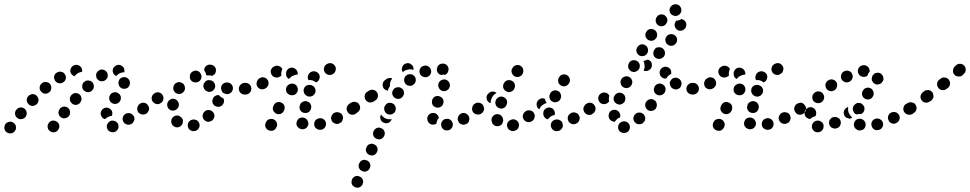

<svg xmlns="http://www.w3.org/2000/svg" viewBox="-48 -590 4576 906"><path d="M15 -11Q6 -18 -5 -15Q-16 -13 -23 -4V-3Q-29 6 -27 18Q-25 29 -15 35Q-6 41 6 39Q17 37 23 27Q30 17 27 6Q25 -5 15 -11ZM221 -15Q212 -22 200 -21Q189 -19 182 -10V-9Q175 0 177 11Q178 22 188 29Q197 36 208 34Q219 33 226 23Q233 14 232 3Q230 -9 221 -15ZM511 4Q511 -2 508 -7Q505 -11 501 -15Q497 -18 491 -20Q486 -21 481 -21H480Q469 -19 462 -10Q455 -1 456 10Q457 15 459 20Q462 25 466 28Q471 32 476 33Q481 35 487 34Q498 33 505 24Q513 15 511 4ZM586 -24Q587 -29 586 -34Q585 -40 582 -44Q578 -49 574 -52Q569 -55 564 -56Q559 -57 553 -56Q548 -55 543 -52Q538 -49 535 -44Q532 -40 531 -34Q530 -29 531 -24Q532 -18 535 -14Q542 -4 553 -2Q564 0 573 -6H574Q578 -9 581 -14Q584 -18 586 -24ZM68 -77Q59 -84 48 -83Q37 -82 30 -73L29 -72Q22 -64 23 -52Q24 -41 33 -34Q42 -26 53 -28Q64 -29 72 -37V-38Q79 -47 78 -58Q77 -69 68 -77ZM431 -41Q428 -46 427 -51Q427 -57 428 -62Q432 -73 442 -79Q452 -84 462 -81Q468 -80 472 -76Q476 -73 479 -68Q482 -63 482 -58Q483 -52 481 -47Q481 -46 480 -45Q480 -44 480 -43Q479 -43 478 -43Q468 -42 460 -37Q453 -33 447 -28Q447 -28 447 -28Q447 -28 447 -28Q442 -29 437 -33Q433 -36 431 -41ZM283 -62Q282 -68 280 -73Q277 -77 273 -81Q264 -88 252 -87Q241 -85 234 -77V-76Q227 -67 228 -56Q229 -45 238 -38Q247 -30 258 -32Q269 -33 277 -42Q280 -46 282 -52Q283 -57 283 -62ZM650 -93Q646 -97 642 -100Q637 -103 632 -104Q626 -105 621 -104Q616 -103 611 -100V-99Q602 -93 600 -82Q598 -70 604 -61Q607 -56 612 -54Q616 -51 622 -50Q627 -49 633 -50Q638 -51 642 -54H643Q652 -61 654 -72Q656 -83 650 -93ZM134 -119Q134 -124 131 -129Q129 -134 125 -138Q117 -146 106 -146Q94 -145 86 -137Q78 -128 78 -117Q79 -106 87 -98Q91 -94 96 -92Q101 -90 106 -90Q112 -90 117 -93Q122 -95 126 -99Q130 -103 132 -108Q134 -113 134 -119ZM337 -125Q336 -130 334 -135Q332 -140 328 -144Q319 -151 308 -151Q296 -150 289 -141H288Q285 -137 283 -132Q281 -127 282 -121Q282 -116 284 -111Q287 -106 291 -102Q299 -95 310 -95Q322 -96 329 -104L330 -105Q333 -109 335 -114Q337 -119 337 -125ZM480 -104Q489 -98 500 -100Q511 -102 518 -112Q524 -122 522 -133Q520 -144 510 -150Q501 -157 489 -154Q478 -152 472 -143V-142Q465 -133 468 -121Q470 -110 480 -104ZM188 -194Q181 -202 169 -203Q158 -204 149 -197V-196Q140 -189 139 -178Q138 -166 146 -158Q153 -149 164 -148Q176 -147 184 -155H185Q193 -162 194 -174Q195 -185 188 -194ZM388 -202Q384 -206 379 -208Q374 -210 368 -210Q363 -211 358 -209Q353 -207 349 -203H348Q340 -195 340 -184Q339 -172 347 -164Q351 -160 356 -158Q361 -155 366 -155Q372 -155 377 -157Q382 -159 386 -162V-163Q395 -171 395 -182Q395 -193 388 -202ZM512 -191Q513 -185 517 -181Q520 -177 525 -174Q535 -169 546 -172Q557 -175 562 -185V-186Q565 -190 565 -196Q566 -201 564 -207Q563 -212 559 -216Q556 -220 551 -223Q541 -228 530 -225Q519 -222 514 -212V-211Q511 -207 511 -201Q510 -196 512 -191ZM259 -238Q254 -248 243 -251Q232 -254 222 -248H221Q211 -243 208 -232Q205 -221 211 -211Q216 -201 227 -198Q238 -195 248 -200L249 -201Q259 -206 262 -217Q265 -228 259 -238ZM460 -228Q461 -233 460 -238Q460 -244 457 -248Q451 -258 440 -261Q429 -264 419 -258L418 -257Q414 -255 411 -250Q407 -246 406 -241Q405 -235 406 -230Q406 -224 409 -220Q415 -210 426 -207Q437 -205 447 -210V-211Q452 -213 455 -218Q459 -222 460 -228ZM284 -252Q283 -263 289 -272Q296 -282 307 -283L308 -284Q319 -285 328 -279Q338 -272 339 -261Q340 -258 340 -256Q340 -254 339 -251Q330 -250 322 -246Q312 -241 306 -233Q304 -232 303 -230Q301 -231 299 -232Q297 -233 296 -234Q291 -237 288 -242Q285 -246 284 -252ZM514 -284H515Q520 -283 525 -280Q530 -278 533 -274Q537 -270 538 -264Q540 -259 539 -254Q539 -252 539 -251Q539 -250 539 -249Q531 -249 524 -247Q514 -244 506 -237Q503 -234 500 -231Q492 -235 488 -242Q483 -250 484 -259Q485 -270 494 -277Q503 -285 514 -284Z M893 -6Q891 -11 888 -16Q885 -20 880 -23Q875 -25 870 -26Q864 -27 859 -25H858Q847 -22 841 -12Q836 -2 839 9Q840 14 843 18Q847 23 852 25Q856 28 862 29Q867 29 872 28H873Q884 25 890 15Q896 5 893 -6ZM807 3Q811 -1 813 -6Q815 -11 815 -16Q816 -22 814 -27Q812 -32 808 -36H807Q799 -45 788 -45Q777 -45 768 -37Q760 -29 760 -18Q760 -7 767 2H768Q776 11 787 11Q799 11 807 3ZM955 -63Q952 -67 946 -69Q941 -71 936 -71Q930 -71 925 -69Q920 -67 917 -63L916 -62Q908 -54 908 -43Q908 -31 917 -23Q921 -19 926 -17Q931 -15 936 -15Q942 -16 947 -18Q952 -20 956 -24V-25Q964 -33 964 -44Q964 -55 955 -63ZM655 -73Q656 -78 655 -83Q653 -89 650 -93Q644 -103 633 -105Q621 -107 612 -100H611Q607 -96 604 -92Q601 -87 600 -82Q599 -77 600 -71Q601 -66 604 -61Q608 -57 612 -54Q617 -51 622 -50Q627 -49 633 -50Q638 -51 643 -54V-55Q648 -58 651 -63Q654 -67 655 -73ZM765 -68Q776 -67 785 -74Q794 -81 796 -92V-93Q797 -104 790 -113Q783 -122 772 -124Q761 -125 752 -118Q743 -111 741 -100V-99Q740 -88 746 -79Q753 -70 765 -68ZM1006 -126Q1004 -127 1001 -128Q992 -133 985 -141Q985 -141 984 -141Q981 -142 978 -141Q974 -141 971 -139Q966 -137 962 -133Q958 -129 956 -124V-123Q952 -113 956 -102Q961 -92 971 -88Q976 -86 982 -86Q987 -86 992 -88Q997 -90 1001 -94Q1005 -98 1007 -103V-104Q1010 -109 1009 -115Q1009 -121 1006 -126ZM718 -143Q712 -152 701 -154Q689 -156 680 -149L679 -148Q670 -142 668 -131Q666 -119 673 -110Q676 -106 681 -103Q686 -100 691 -99Q696 -98 702 -99Q707 -101 711 -104H712Q721 -111 723 -122Q725 -134 718 -143ZM1108 -144Q1119 -144 1127 -152Q1135 -160 1135 -171Q1135 -182 1127 -190Q1119 -198 1108 -199H1107Q1095 -199 1087 -190Q1079 -182 1079 -171Q1079 -166 1081 -161Q1083 -155 1087 -152Q1091 -148 1096 -146Q1101 -144 1107 -144ZM1051 -172Q1052 -183 1044 -192Q1037 -200 1025 -201H1024Q1019 -201 1014 -200Q1009 -198 1004 -194Q1000 -191 998 -186Q995 -181 995 -175Q995 -170 997 -165Q998 -160 1002 -155Q1005 -151 1010 -149Q1015 -147 1021 -146H1022Q1033 -145 1042 -153Q1050 -160 1051 -172ZM782 -151Q792 -145 803 -147Q814 -150 820 -159L821 -160Q827 -170 824 -181Q822 -192 812 -198Q803 -204 792 -202Q780 -199 774 -190V-189Q768 -179 770 -168Q773 -157 782 -151ZM955 -161Q959 -164 962 -168Q966 -173 967 -178Q969 -189 963 -199Q957 -209 946 -211H945Q940 -212 934 -212Q929 -211 924 -208Q920 -205 917 -200Q913 -196 912 -190Q910 -179 916 -170Q922 -160 933 -158L934 -157Q939 -156 945 -157Q950 -158 955 -161ZM855 -209Q859 -205 864 -203Q869 -201 874 -201Q886 -201 894 -208Q902 -216 903 -228Q903 -233 901 -238Q899 -243 896 -247Q892 -252 887 -254Q882 -256 877 -257Q871 -257 866 -255Q861 -253 857 -250Q853 -246 850 -241Q848 -236 848 -231Q848 -230 848 -229Q847 -224 849 -218Q851 -213 855 -209ZM915 -259Q915 -260 916 -262Q916 -264 916 -265Q919 -276 929 -282Q939 -287 950 -284H951Q962 -281 968 -271Q973 -262 970 -251Q969 -245 966 -241Q962 -237 957 -234Q957 -233 956 -233Q955 -233 954 -232Q952 -233 951 -233H950Q941 -235 931 -234Q931 -234 930 -234Q929 -234 927 -235Q926 -236 924 -238Q924 -241 923 -245Q920 -252 915 -259Z M1220 25Q1225 27 1230 27Q1236 28 1241 26Q1246 24 1250 20Q1254 16 1256 11L1257 10Q1262 -1 1258 -11Q1254 -22 1243 -27Q1238 -29 1233 -29Q1227 -29 1222 -27Q1217 -26 1213 -22Q1209 -18 1207 -13L1206 -11Q1201 -1 1205 10Q1209 20 1220 25ZM1490 -11Q1489 -16 1486 -20Q1483 -25 1478 -28Q1474 -31 1468 -32Q1463 -33 1457 -32L1456 -31Q1445 -29 1439 -20Q1433 -10 1435 1Q1436 6 1439 11Q1442 15 1447 18Q1451 21 1457 22Q1462 23 1468 22H1469Q1480 20 1486 10Q1492 1 1490 -11ZM1403 7Q1406 2 1407 -3Q1408 -8 1406 -14Q1405 -19 1402 -23Q1399 -28 1394 -31Q1385 -37 1373 -35Q1362 -33 1356 -24Q1353 -19 1352 -14Q1350 -8 1351 -3Q1352 2 1355 7Q1358 11 1363 15Q1364 15 1365 16Q1375 22 1386 19Q1397 17 1403 7ZM1569 -25Q1571 -30 1571 -35Q1570 -41 1568 -46Q1563 -56 1552 -59Q1541 -63 1531 -58H1530Q1525 -55 1521 -51Q1518 -47 1516 -42Q1514 -37 1514 -31Q1515 -26 1517 -21Q1522 -11 1533 -7Q1544 -3 1554 -8L1555 -9Q1560 -11 1564 -15Q1567 -19 1569 -25ZM1643 -72Q1644 -78 1643 -83Q1642 -88 1638 -93Q1635 -97 1631 -100Q1626 -103 1621 -104Q1615 -105 1610 -104Q1605 -103 1600 -99H1599Q1590 -92 1588 -81Q1586 -70 1593 -61Q1599 -51 1610 -49Q1622 -47 1631 -54L1632 -55Q1636 -58 1639 -62Q1642 -67 1643 -72ZM1241 -69Q1243 -64 1247 -60Q1251 -56 1255 -54Q1266 -49 1277 -53Q1287 -57 1292 -68L1293 -70Q1295 -75 1295 -80Q1296 -86 1294 -91Q1292 -96 1288 -100Q1284 -104 1279 -106Q1269 -111 1258 -107Q1248 -103 1243 -92L1242 -90Q1240 -85 1239 -80Q1239 -74 1241 -69ZM1368 -95V-97Q1370 -102 1374 -105Q1378 -109 1384 -111Q1389 -113 1394 -113Q1400 -113 1405 -110Q1415 -106 1419 -95Q1423 -84 1418 -74V-73Q1416 -68 1412 -64Q1408 -60 1402 -58Q1399 -57 1396 -57Q1393 -56 1390 -57Q1390 -57 1390 -57Q1388 -57 1386 -58Q1385 -58 1383 -58Q1382 -59 1381 -59Q1371 -64 1367 -74Q1363 -85 1368 -95ZM1434 -144Q1442 -153 1441 -164Q1440 -175 1431 -183Q1430 -183 1429 -184Q1420 -191 1408 -189Q1397 -188 1390 -179Q1383 -170 1385 -158Q1387 -147 1396 -140Q1400 -137 1405 -135Q1410 -134 1416 -134Q1421 -135 1426 -137Q1431 -140 1434 -144ZM1357 -173Q1355 -184 1346 -191Q1336 -197 1325 -195H1324Q1313 -192 1306 -183Q1300 -174 1302 -162Q1304 -151 1314 -145Q1323 -139 1334 -141H1336Q1347 -143 1353 -153Q1359 -162 1357 -173ZM1138 -171Q1138 -183 1130 -191Q1122 -199 1110 -199L1108 -198Q1096 -198 1088 -190Q1080 -182 1081 -171Q1081 -159 1089 -151Q1097 -143 1108 -144H1111Q1122 -144 1130 -152Q1138 -160 1138 -171ZM1214 -214Q1208 -223 1196 -225Q1185 -227 1176 -220L1174 -219Q1170 -216 1167 -211Q1164 -206 1163 -201Q1162 -196 1163 -190Q1164 -185 1167 -180Q1174 -171 1185 -169Q1196 -167 1206 -174L1208 -175Q1217 -182 1219 -193Q1221 -204 1214 -214ZM1444 -201Q1444 -201 1444 -201Q1444 -201 1444 -201L1445 -202Q1456 -207 1459 -218Q1463 -228 1458 -239Q1452 -249 1442 -252Q1431 -256 1421 -251L1419 -250Q1409 -245 1406 -234Q1402 -223 1407 -213Q1407 -213 1408 -213Q1408 -212 1408 -212Q1417 -213 1425 -211Q1435 -208 1442 -202Q1443 -202 1444 -201ZM1302 -241Q1302 -241 1302 -242Q1301 -253 1309 -262Q1316 -270 1328 -271Q1339 -271 1348 -263Q1356 -256 1357 -244Q1357 -243 1357 -241Q1357 -240 1357 -239Q1357 -239 1357 -238Q1355 -238 1352 -238Q1343 -237 1334 -232H1333Q1325 -228 1318 -220Q1317 -219 1316 -217Q1309 -221 1305 -227Q1302 -233 1302 -241ZM1273 -229Q1272 -229 1272 -228Q1262 -222 1251 -225Q1240 -227 1234 -237Q1228 -247 1230 -258Q1233 -269 1243 -275Q1244 -276 1245 -276Q1255 -282 1266 -279Q1277 -276 1283 -267Q1283 -266 1284 -266Q1284 -265 1284 -265Q1283 -262 1282 -259Q1279 -250 1279 -241Q1279 -238 1280 -234Q1278 -233 1277 -231Q1275 -230 1273 -229ZM1482 -273Q1480 -267 1480 -262Q1481 -256 1483 -252Q1488 -241 1499 -238Q1510 -234 1520 -239L1521 -240Q1532 -245 1535 -256Q1539 -267 1534 -277Q1528 -287 1518 -291Q1507 -294 1497 -289L1495 -288Q1491 -286 1487 -282Q1483 -278 1482 -273Z M1612 278Q1614 283 1618 287Q1622 291 1627 293Q1637 298 1648 294Q1658 290 1663 279Q1665 274 1666 269Q1666 263 1664 258Q1662 253 1658 249Q1654 245 1649 243Q1644 241 1639 240Q1633 240 1628 242Q1623 244 1619 248Q1615 252 1613 257Q1611 262 1611 267Q1610 273 1612 278ZM1661 217Q1666 220 1671 220Q1677 220 1682 218Q1687 216 1691 212Q1695 208 1697 203Q1702 193 1698 182Q1694 171 1683 167Q1678 165 1673 164Q1667 164 1662 166Q1657 168 1653 172Q1649 176 1647 181Q1642 191 1646 202Q1650 213 1661 217ZM1680 126Q1682 131 1686 135Q1690 139 1695 141Q1705 146 1716 142Q1726 138 1731 127Q1736 117 1732 106Q1728 95 1717 91Q1707 86 1696 90Q1686 94 1681 105Q1679 110 1678 115Q1678 121 1680 126ZM1729 65Q1739 70 1750 66Q1760 62 1765 51Q1770 41 1766 30Q1762 19 1751 15Q1746 12 1741 12Q1735 12 1730 14Q1725 16 1721 20Q1717 24 1715 29Q1710 39 1714 50Q1718 61 1729 65ZM2083 15Q2086 11 2088 5Q2089 0 2089 -5Q2087 -17 2078 -24Q2069 -31 2058 -29Q2052 -29 2047 -26Q2043 -23 2039 -19Q2036 -15 2034 -9Q2033 -4 2034 1Q2035 13 2044 20Q2053 27 2064 25H2065Q2070 25 2075 22Q2080 19 2083 15ZM2163 -43Q2157 -53 2146 -56Q2135 -59 2126 -53H2125Q2120 -50 2117 -45Q2114 -41 2113 -36Q2111 -30 2112 -25Q2113 -20 2116 -15Q2118 -10 2123 -7Q2127 -4 2133 -2Q2138 -1 2143 -2Q2149 -3 2153 -5L2154 -6Q2164 -11 2166 -22Q2169 -34 2163 -43ZM1968 -29Q1968 -35 1970 -40Q1972 -45 1976 -49Q1980 -53 1985 -55Q1990 -57 1996 -57Q2006 -57 2013 -51Q2021 -44 2023 -34Q2022 -34 2022 -33Q2015 -25 2013 -15Q2012 -10 2011 -6Q2008 -4 2004 -3Q2000 -2 1996 -2Q1985 -1 1977 -9Q1969 -17 1968 -29ZM1763 -11Q1773 -6 1784 -10Q1794 -14 1799 -25Q1799 -26 1800 -26Q1800 -27 1800 -28Q1796 -27 1792 -27Q1783 -27 1774 -30Q1765 -34 1758 -40Q1753 -45 1750 -50Q1750 -49 1749 -49Q1749 -48 1749 -48V-47Q1744 -37 1748 -26Q1752 -15 1763 -11ZM2235 -72Q2236 -78 2235 -83Q2234 -88 2230 -93Q2224 -102 2213 -104Q2201 -106 2192 -99Q2187 -96 2184 -91Q2181 -87 2181 -81Q2180 -76 2181 -71Q2182 -65 2185 -61Q2192 -52 2203 -50Q2214 -48 2223 -54L2224 -55Q2228 -58 2231 -62Q2234 -67 2235 -72ZM1646 -98Q1643 -103 1639 -106Q1634 -108 1629 -109Q1623 -110 1618 -109Q1613 -108 1608 -105L1600 -100Q1591 -93 1589 -82Q1587 -71 1593 -61Q1597 -57 1601 -54Q1606 -51 1611 -50Q1616 -49 1622 -50Q1627 -51 1632 -54L1639 -60Q1649 -66 1651 -78Q1653 -89 1646 -98ZM1802 -103Q1791 -107 1781 -103Q1771 -98 1767 -87H1766Q1764 -82 1765 -76Q1765 -71 1767 -66Q1769 -61 1773 -57Q1777 -53 1782 -51Q1793 -47 1803 -52Q1814 -56 1818 -67V-68Q1822 -78 1817 -89Q1813 -99 1802 -103ZM2007 -84Q2012 -82 2018 -82Q2023 -82 2028 -84Q2033 -86 2037 -90Q2041 -94 2043 -99V-100Q2047 -110 2043 -121Q2038 -131 2027 -135Q2022 -137 2017 -137Q2011 -137 2006 -135Q2001 -133 1998 -129Q1994 -125 1992 -120V-119Q1988 -109 1992 -98Q1997 -88 2007 -84ZM1731 -154Q1725 -164 1713 -166Q1702 -168 1693 -162L1685 -157Q1675 -151 1673 -139Q1671 -128 1677 -119Q1680 -114 1685 -111Q1689 -108 1694 -107Q1700 -106 1705 -107Q1711 -108 1715 -111L1723 -116Q1733 -122 1735 -134Q1737 -145 1731 -154ZM1846 -174Q1837 -180 1826 -178Q1814 -176 1808 -167V-166Q1801 -157 1803 -146Q1806 -135 1815 -128Q1819 -125 1825 -124Q1830 -123 1836 -124Q1841 -125 1846 -128Q1850 -131 1853 -135V-136Q1860 -145 1858 -156Q1856 -168 1846 -174ZM2039 -161Q2049 -158 2060 -163Q2070 -168 2073 -179H2074Q2077 -190 2072 -200Q2067 -210 2056 -214Q2045 -217 2035 -212Q2025 -207 2021 -196Q2018 -185 2023 -175Q2028 -165 2039 -161ZM1789 -179Q1791 -181 1792 -183Q1792 -187 1792 -190Q1792 -200 1796 -208V-209Q1799 -215 1803 -220Q1797 -223 1790 -222Q1783 -222 1777 -218L1769 -212Q1760 -206 1758 -195Q1756 -184 1762 -174Q1765 -169 1771 -166Q1776 -163 1782 -162Q1784 -171 1789 -179ZM1904 -191V-192Q1913 -199 1914 -210Q1915 -221 1908 -230Q1901 -239 1889 -240Q1878 -241 1869 -234Q1860 -227 1859 -215Q1858 -204 1865 -195Q1872 -186 1884 -185Q1895 -184 1904 -191ZM1985 -262Q1981 -273 1971 -278Q1961 -283 1950 -279Q1939 -276 1934 -265Q1929 -255 1933 -244Q1934 -239 1938 -235Q1941 -231 1946 -229Q1951 -226 1957 -226Q1962 -225 1967 -227H1968Q1979 -231 1984 -241Q1989 -251 1985 -262ZM2032 -236V-237Q2021 -240 2016 -250Q2011 -261 2015 -271Q2018 -282 2028 -287Q2039 -292 2049 -289H2050Q2061 -285 2066 -275Q2071 -265 2067 -254Q2065 -248 2062 -244Q2058 -240 2052 -237Q2048 -238 2045 -238Q2039 -237 2034 -236Q2034 -236 2033 -236Q2033 -236 2032 -236ZM1851 -275V-276Q1856 -286 1866 -290Q1877 -294 1887 -290Q1892 -287 1896 -283Q1900 -279 1902 -274Q1903 -271 1903 -267Q1904 -264 1903 -260Q1898 -262 1892 -263Q1881 -264 1871 -260Q1862 -258 1855 -252V-251Q1854 -250 1853 -249Q1849 -255 1848 -262Q1848 -269 1851 -275Z M2607 -5Q2606 -11 2603 -15Q2600 -20 2595 -22Q2590 -25 2585 -26Q2580 -27 2574 -26L2572 -25Q2561 -23 2555 -13Q2549 -3 2552 8Q2553 13 2557 18Q2560 22 2565 25Q2569 28 2575 29Q2580 29 2585 28H2587Q2598 25 2604 15Q2610 6 2607 -5ZM2398 14Q2400 9 2401 3Q2402 -2 2400 -7Q2397 -18 2386 -24Q2376 -29 2366 -26L2364 -25Q2359 -23 2354 -20Q2350 -17 2348 -12Q2345 -7 2344 -1Q2344 4 2346 9Q2349 20 2359 25Q2369 31 2380 27H2382Q2387 25 2391 22Q2395 18 2398 14ZM2285 2Q2281 -1 2277 -5Q2274 -10 2273 -15Q2272 -16 2272 -18Q2269 -29 2276 -39Q2282 -48 2293 -51Q2304 -53 2314 -47Q2323 -40 2326 -29Q2326 -29 2326 -29Q2326 -27 2326 -24Q2327 -22 2327 -20Q2324 -14 2323 -8Q2320 -3 2316 0Q2311 3 2306 5Q2301 6 2295 5Q2290 5 2285 2ZM2684 -45Q2682 -50 2678 -53Q2674 -57 2668 -58Q2663 -60 2658 -60Q2652 -59 2647 -57L2646 -56Q2636 -51 2632 -40Q2629 -29 2634 -19Q2636 -14 2641 -10Q2645 -7 2650 -5Q2655 -3 2661 -4Q2666 -4 2671 -7L2673 -8Q2683 -13 2686 -24Q2690 -35 2684 -45ZM2475 -38Q2476 -44 2475 -49Q2473 -54 2470 -59Q2463 -68 2452 -69Q2440 -71 2431 -64L2430 -63Q2425 -60 2423 -55Q2420 -50 2419 -45Q2418 -39 2420 -34Q2421 -29 2425 -24Q2432 -15 2443 -14Q2454 -12 2463 -19L2465 -20Q2469 -24 2472 -28Q2474 -33 2475 -38ZM2520 -39Q2517 -43 2516 -49Q2515 -54 2516 -59V-61Q2518 -72 2528 -78Q2538 -85 2549 -82Q2554 -81 2559 -78Q2563 -75 2566 -70Q2569 -66 2570 -60Q2571 -55 2570 -50V-48Q2570 -48 2570 -48Q2570 -48 2570 -48Q2569 -48 2569 -48L2567 -47Q2558 -45 2550 -40Q2543 -34 2537 -27Q2537 -27 2537 -27Q2537 -27 2537 -27Q2532 -28 2527 -31Q2523 -34 2520 -39ZM2757 -92Q2750 -101 2739 -103Q2728 -105 2718 -99L2717 -98Q2712 -95 2709 -90Q2706 -85 2705 -80Q2704 -75 2706 -69Q2707 -64 2710 -60Q2713 -55 2718 -52Q2722 -49 2728 -48Q2733 -47 2738 -48Q2744 -49 2748 -53L2750 -54Q2759 -60 2761 -71Q2763 -83 2757 -92ZM2236 -73Q2237 -78 2235 -84Q2234 -89 2231 -94Q2225 -103 2213 -105Q2202 -107 2193 -101L2191 -100Q2187 -97 2184 -92Q2181 -87 2180 -82Q2179 -77 2180 -71Q2181 -66 2184 -61Q2191 -52 2202 -50Q2213 -48 2223 -54L2224 -55Q2229 -58 2232 -63Q2235 -68 2236 -73ZM2484 -98Q2484 -103 2486 -108Q2488 -113 2492 -117L2494 -119Q2499 -124 2507 -126Q2515 -127 2523 -124Q2523 -121 2525 -117Q2527 -110 2532 -104Q2523 -102 2516 -97Q2507 -92 2501 -83Q2499 -79 2497 -74Q2495 -75 2494 -76Q2493 -77 2492 -78Q2488 -82 2486 -87Q2484 -92 2484 -98ZM2307 -80Q2317 -75 2328 -80Q2338 -84 2342 -95L2343 -97Q2345 -102 2345 -107Q2345 -113 2343 -118Q2341 -123 2337 -126Q2333 -130 2328 -132Q2317 -137 2307 -132Q2296 -128 2292 -117L2291 -115Q2287 -105 2292 -94Q2296 -84 2307 -80ZM2295 -151Q2287 -158 2277 -158Q2267 -158 2259 -151L2258 -150Q2249 -143 2248 -132Q2247 -120 2254 -112Q2257 -109 2260 -106Q2263 -104 2267 -103Q2267 -104 2267 -105Q2267 -115 2271 -124V-125Q2275 -134 2281 -141Q2287 -147 2295 -151ZM2560 -110Q2570 -105 2581 -109Q2592 -113 2597 -123V-125Q2600 -130 2600 -135Q2600 -140 2598 -146Q2596 -151 2593 -155Q2589 -159 2584 -161Q2574 -166 2563 -162Q2552 -158 2548 -148L2547 -146Q2542 -136 2546 -125Q2550 -114 2560 -110ZM2341 -159Q2351 -153 2362 -157Q2373 -160 2378 -170L2379 -172Q2384 -182 2381 -193Q2377 -204 2367 -209Q2357 -214 2346 -211Q2335 -208 2330 -197L2329 -196Q2324 -186 2327 -175Q2331 -164 2341 -159ZM2586 -206Q2586 -200 2589 -196Q2592 -191 2597 -188Q2606 -181 2617 -183Q2628 -185 2635 -194L2636 -195Q2639 -200 2641 -205Q2642 -210 2641 -216Q2640 -221 2637 -226Q2634 -231 2630 -234Q2621 -240 2610 -239Q2598 -237 2592 -228L2591 -226Q2587 -222 2586 -216Q2585 -211 2586 -206ZM2410 -278Q2401 -285 2390 -283Q2379 -281 2372 -272L2371 -270Q2368 -266 2366 -261Q2365 -255 2366 -250Q2367 -245 2370 -240Q2373 -235 2377 -232Q2386 -225 2398 -227Q2409 -229 2416 -238L2417 -240Q2423 -249 2421 -260Q2420 -272 2410 -278Z M2924 5Q2923 -1 2920 -5Q2917 -10 2912 -13Q2908 -16 2902 -17Q2897 -18 2892 -17H2891Q2880 -14 2873 -5Q2867 4 2869 16Q2870 21 2873 26Q2876 30 2881 33Q2885 36 2891 37Q2896 38 2902 37Q2914 35 2920 25Q2926 16 2924 5ZM2997 -30Q2997 -35 2995 -40Q2993 -46 2990 -50Q2986 -54 2981 -56Q2976 -59 2971 -59Q2965 -59 2960 -58Q2955 -56 2951 -52H2950Q2942 -44 2941 -33Q2940 -21 2948 -13Q2952 -9 2956 -6Q2961 -4 2967 -4Q2972 -3 2977 -5Q2983 -7 2987 -10V-11Q2991 -15 2994 -19Q2996 -24 2997 -30ZM2824 -47Q2825 -59 2834 -66Q2843 -73 2854 -72Q2865 -71 2872 -62Q2880 -53 2879 -42L2878 -41Q2878 -40 2878 -39Q2878 -37 2878 -36Q2873 -34 2869 -32Q2860 -26 2855 -18Q2854 -17 2854 -16Q2853 -16 2851 -16Q2850 -16 2848 -16Q2837 -18 2830 -26Q2823 -35 2824 -47ZM2757 -93Q2751 -103 2739 -105Q2728 -107 2719 -100H2718Q2709 -93 2707 -82Q2705 -71 2711 -61Q2718 -52 2729 -50Q2740 -48 2750 -54V-55Q2760 -61 2762 -73Q2764 -84 2757 -93ZM3051 -100Q3050 -105 3048 -110Q3045 -114 3040 -117Q3031 -124 3020 -122Q3008 -120 3002 -110H3001Q2998 -105 2997 -100Q2996 -95 2997 -89Q2998 -84 3001 -79Q3004 -75 3008 -71Q3018 -65 3029 -67Q3040 -69 3047 -78V-79Q3050 -83 3051 -89Q3052 -94 3051 -100ZM2865 -99Q2876 -94 2886 -99Q2897 -104 2901 -114V-115Q2905 -126 2901 -136Q2896 -147 2885 -151Q2875 -155 2864 -150Q2854 -145 2850 -135L2849 -134Q2845 -123 2850 -113Q2855 -103 2865 -99ZM2819 -104Q2809 -97 2798 -99Q2787 -100 2780 -110Q2774 -119 2775 -130Q2777 -141 2786 -148H2787Q2791 -152 2797 -153Q2802 -154 2807 -153Q2813 -153 2817 -150Q2822 -147 2825 -142Q2826 -142 2826 -141Q2827 -140 2827 -139Q2825 -132 2825 -124Q2825 -118 2827 -112Q2825 -110 2823 -108Q2822 -106 2819 -104ZM3076 -193Q3066 -198 3055 -194Q3045 -190 3040 -179V-178Q3035 -168 3039 -157Q3043 -147 3054 -142Q3064 -138 3075 -142Q3085 -146 3090 -156V-157Q3095 -167 3091 -178Q3087 -189 3076 -193ZM3239 -151Q3243 -155 3245 -160Q3247 -165 3247 -171Q3247 -182 3239 -190Q3231 -198 3220 -199H3219Q3208 -199 3200 -191Q3191 -183 3191 -171Q3191 -160 3199 -152Q3207 -144 3219 -144H3220Q3225 -143 3230 -146Q3235 -148 3239 -151ZM3163 -179Q3166 -184 3167 -189Q3169 -195 3168 -200Q3167 -205 3164 -210Q3161 -215 3157 -218H3156Q3147 -225 3136 -223Q3125 -222 3118 -212Q3115 -208 3113 -203Q3112 -197 3113 -192Q3114 -186 3117 -182Q3119 -177 3124 -174L3125 -173Q3134 -167 3145 -168Q3156 -170 3163 -179ZM2896 -177Q2907 -172 2917 -176Q2928 -180 2933 -191Q2938 -202 2934 -212Q2929 -223 2919 -228Q2909 -232 2898 -228Q2887 -224 2883 -214L2882 -213Q2878 -203 2882 -192Q2886 -181 2896 -177ZM3068 -233Q3066 -237 3065 -243Q3064 -248 3065 -253L3066 -254Q3067 -260 3070 -264Q3073 -268 3078 -271Q3083 -274 3088 -275Q3094 -276 3099 -274Q3104 -273 3109 -270Q3113 -266 3116 -262Q3119 -257 3119 -252Q3120 -247 3119 -241Q3116 -240 3113 -238Q3105 -233 3100 -226Q3098 -223 3096 -220Q3093 -219 3091 -219Q3088 -219 3085 -220Q3080 -221 3076 -225Q3071 -228 3068 -233ZM2917 -269Q2919 -264 2923 -260Q2926 -256 2931 -253Q2936 -251 2942 -250Q2947 -250 2952 -252Q2957 -254 2961 -257Q2966 -261 2968 -266Q2971 -271 2971 -277Q2972 -282 2970 -287Q2968 -293 2964 -297Q2961 -301 2956 -303Q2946 -308 2935 -305Q2924 -301 2919 -291V-290Q2916 -285 2916 -280Q2916 -274 2917 -269ZM3015 -306Q3019 -304 3022 -301Q3029 -292 3028 -281Q3028 -270 3019 -262H3018Q3012 -256 3004 -255Q2996 -254 2989 -257Q2993 -265 2994 -274Q2994 -285 2991 -295Q2990 -299 2988 -303Q2992 -303 2996 -304Q3002 -306 3008 -309Q3012 -308 3015 -306ZM3082 -359Q3074 -367 3063 -367Q3051 -368 3043 -360V-359Q3035 -351 3035 -340Q3034 -328 3042 -320Q3050 -312 3062 -312Q3073 -312 3081 -320H3082Q3090 -328 3090 -340Q3090 -351 3082 -359ZM2956 -345Q2957 -340 2961 -335Q2964 -331 2969 -328Q2979 -323 2990 -326Q3001 -329 3006 -339L3007 -340Q3012 -350 3009 -361Q3006 -372 2996 -377Q2986 -383 2975 -380Q2964 -376 2959 -366H2958Q2956 -361 2955 -356Q2954 -350 2956 -345ZM3137 -423Q3128 -430 3117 -429Q3105 -428 3098 -419Q3090 -410 3092 -398Q3093 -387 3102 -380Q3111 -373 3122 -374Q3133 -375 3140 -384L3141 -385Q3148 -393 3147 -405Q3146 -416 3137 -423ZM3010 -402Q3020 -396 3031 -398Q3042 -401 3048 -410L3049 -411Q3055 -421 3052 -432Q3050 -443 3040 -449Q3030 -455 3019 -453Q3008 -450 3002 -440Q2995 -430 2998 -419Q3001 -408 3010 -402ZM3172 -499Q3171 -500 3170 -500Q3168 -500 3167 -500Q3161 -496 3154 -494Q3149 -493 3143 -492Q3141 -490 3140 -488Q3138 -485 3137 -482Q3133 -471 3138 -461Q3143 -450 3154 -446Q3165 -443 3175 -448Q3185 -453 3189 -463V-464Q3193 -475 3188 -485Q3183 -495 3172 -499ZM3056 -472Q3065 -465 3076 -466Q3087 -468 3094 -476L3095 -477Q3098 -481 3100 -486Q3102 -492 3101 -497Q3101 -503 3098 -507Q3095 -512 3091 -516Q3082 -523 3071 -522Q3060 -521 3052 -512V-511Q3045 -502 3046 -491Q3047 -480 3056 -472ZM3121 -563Q3117 -559 3114 -554Q3112 -549 3111 -544Q3111 -533 3118 -524Q3126 -516 3137 -515Q3137 -515 3137 -515Q3143 -514 3148 -516Q3153 -518 3157 -521Q3161 -525 3164 -529Q3167 -534 3167 -540Q3168 -551 3161 -560Q3154 -569 3142 -570Q3141 -570 3141 -570Q3135 -570 3130 -568Q3125 -567 3121 -563Z M3332 25Q3337 27 3342 27Q3348 28 3353 26Q3358 24 3362 20Q3366 16 3368 11L3369 10Q3374 -1 3370 -11Q3366 -22 3355 -27Q3350 -29 3345 -29Q3339 -29 3334 -27Q3329 -26 3325 -22Q3321 -18 3319 -13L3318 -11Q3313 -1 3317 10Q3321 20 3332 25ZM3602 -11Q3601 -16 3598 -20Q3595 -25 3590 -28Q3586 -31 3580 -32Q3575 -33 3569 -32L3568 -31Q3557 -29 3551 -20Q3545 -10 3547 1Q3548 6 3551 11Q3554 15 3559 18Q3563 21 3569 22Q3574 23 3580 22H3581Q3592 20 3598 10Q3604 1 3602 -11ZM3515 7Q3518 2 3519 -3Q3520 -8 3518 -14Q3517 -19 3514 -23Q3511 -28 3506 -31Q3497 -37 3485 -35Q3474 -33 3468 -24Q3465 -19 3464 -14Q3462 -8 3463 -3Q3464 2 3467 7Q3470 11 3475 15Q3476 15 3477 16Q3487 22 3498 19Q3509 17 3515 7ZM3681 -25Q3683 -30 3683 -35Q3682 -41 3680 -46Q3675 -56 3664 -59Q3653 -63 3643 -58H3642Q3637 -55 3633 -51Q3630 -47 3628 -42Q3626 -37 3626 -31Q3627 -26 3629 -21Q3634 -11 3645 -7Q3656 -3 3666 -8L3667 -9Q3672 -11 3676 -15Q3679 -19 3681 -25ZM3755 -72Q3756 -78 3755 -83Q3754 -88 3750 -93Q3747 -97 3743 -100Q3738 -103 3733 -104Q3727 -105 3722 -104Q3717 -103 3712 -99H3711Q3702 -92 3700 -81Q3698 -70 3705 -61Q3711 -51 3722 -49Q3734 -47 3743 -54L3744 -55Q3748 -58 3751 -62Q3754 -67 3755 -72ZM3353 -69Q3355 -64 3359 -60Q3363 -56 3367 -54Q3378 -49 3389 -53Q3399 -57 3404 -68L3405 -70Q3407 -75 3407 -80Q3408 -86 3406 -91Q3404 -96 3400 -100Q3396 -104 3391 -106Q3381 -111 3370 -107Q3360 -103 3355 -92L3354 -90Q3352 -85 3351 -80Q3351 -74 3353 -69ZM3480 -95V-97Q3482 -102 3486 -105Q3490 -109 3496 -111Q3501 -113 3506 -113Q3512 -113 3517 -110Q3527 -106 3531 -95Q3535 -84 3530 -74V-73Q3528 -68 3524 -64Q3520 -60 3514 -58Q3511 -57 3508 -57Q3505 -56 3502 -57Q3502 -57 3502 -57Q3500 -57 3498 -58Q3497 -58 3495 -58Q3494 -59 3493 -59Q3483 -64 3479 -74Q3475 -85 3480 -95ZM3546 -144Q3554 -153 3553 -164Q3552 -175 3543 -183Q3542 -183 3541 -184Q3532 -191 3520 -189Q3509 -188 3502 -179Q3495 -170 3497 -158Q3499 -147 3508 -140Q3512 -137 3517 -135Q3522 -134 3528 -134Q3533 -135 3538 -137Q3543 -140 3546 -144ZM3469 -173Q3467 -184 3458 -191Q3448 -197 3437 -195H3436Q3425 -192 3418 -183Q3412 -174 3414 -162Q3416 -151 3426 -145Q3435 -139 3446 -141H3448Q3459 -143 3465 -153Q3471 -162 3469 -173ZM3250 -171Q3250 -183 3242 -191Q3234 -199 3222 -199L3220 -198Q3208 -198 3200 -190Q3192 -182 3193 -171Q3193 -159 3201 -151Q3209 -143 3220 -144H3223Q3234 -144 3242 -152Q3250 -160 3250 -171ZM3326 -214Q3320 -223 3308 -225Q3297 -227 3288 -220L3286 -219Q3282 -216 3279 -211Q3276 -206 3275 -201Q3274 -196 3275 -190Q3276 -185 3279 -180Q3286 -171 3297 -169Q3308 -167 3318 -174L3320 -175Q3329 -182 3331 -193Q3333 -204 3326 -214ZM3556 -201Q3556 -201 3556 -201Q3556 -201 3556 -201L3557 -202Q3568 -207 3571 -218Q3575 -228 3570 -239Q3564 -249 3554 -252Q3543 -256 3533 -251L3531 -250Q3521 -245 3518 -234Q3514 -223 3519 -213Q3519 -213 3520 -213Q3520 -212 3520 -212Q3529 -213 3537 -211Q3547 -208 3554 -202Q3555 -202 3556 -201ZM3414 -241Q3414 -241 3414 -242Q3413 -253 3421 -262Q3428 -270 3440 -271Q3451 -271 3460 -263Q3468 -256 3469 -244Q3469 -243 3469 -241Q3469 -240 3469 -239Q3469 -239 3469 -238Q3467 -238 3464 -238Q3455 -237 3446 -232H3445Q3437 -228 3430 -220Q3429 -219 3428 -217Q3421 -221 3417 -227Q3414 -233 3414 -241ZM3385 -229Q3384 -229 3384 -228Q3374 -222 3363 -225Q3352 -227 3346 -237Q3340 -247 3342 -258Q3345 -269 3355 -275Q3356 -276 3357 -276Q3367 -282 3378 -279Q3389 -276 3395 -267Q3395 -266 3396 -266Q3396 -265 3396 -265Q3395 -262 3394 -259Q3391 -250 3391 -241Q3391 -238 3392 -234Q3390 -233 3389 -231Q3387 -230 3385 -229ZM3594 -273Q3592 -267 3592 -262Q3593 -256 3595 -252Q3600 -241 3611 -238Q3622 -234 3632 -239L3633 -240Q3644 -245 3647 -256Q3651 -267 3646 -277Q3640 -287 3630 -291Q3619 -294 3609 -289L3607 -288Q3603 -286 3599 -282Q3595 -278 3594 -273Z M3838 10Q3840 -2 3833 -11Q3825 -19 3814 -21H3813Q3808 -21 3803 -20Q3797 -18 3793 -15Q3789 -11 3786 -6Q3784 -2 3783 4Q3782 15 3789 24Q3796 33 3807 34H3808Q3820 35 3828 28Q3837 21 3838 10ZM4034 11Q4036 6 4037 0Q4037 -5 4036 -10Q4034 -16 4030 -20Q4027 -24 4022 -26Q4022 -27 4022 -27Q4017 -29 4011 -30Q4006 -30 4001 -29Q3995 -27 3991 -24Q3987 -20 3984 -15Q3982 -10 3981 -5Q3981 0 3982 6Q3984 11 3987 15Q3991 19 3996 22Q3996 22 3997 23Q4007 28 4018 24Q4029 21 4034 11ZM4116 10Q4118 5 4119 0Q4120 -6 4118 -11Q4115 -22 4105 -27Q4095 -33 4084 -30Q4078 -28 4074 -25Q4070 -22 4067 -17Q4064 -12 4064 -7Q4063 -1 4065 4Q4068 15 4077 21Q4087 26 4098 23H4099Q4104 22 4109 18Q4113 15 4116 10ZM3917 -23Q3915 -28 3910 -32Q3906 -35 3901 -37Q3896 -39 3890 -38Q3885 -38 3880 -36L3879 -35Q3874 -33 3871 -29Q3867 -25 3865 -20Q3864 -14 3864 -9Q3864 -3 3867 1Q3869 6 3873 10Q3878 14 3883 15Q3888 17 3893 17Q3899 16 3904 14Q3915 9 3918 -2Q3922 -13 3917 -23ZM4195 -46Q4192 -51 4188 -55Q4184 -59 4179 -60Q4174 -62 4168 -62Q4163 -61 4158 -59H4157Q4147 -54 4143 -43Q4140 -32 4145 -22Q4147 -17 4151 -13Q4155 -10 4160 -8Q4166 -6 4171 -6Q4177 -7 4181 -9L4182 -10Q4192 -15 4196 -25Q4200 -36 4195 -46ZM3753 -40Q3750 -45 3749 -50Q3748 -55 3749 -61V-62Q3751 -73 3761 -79Q3770 -86 3781 -84Q3792 -82 3799 -72Q3805 -63 3803 -52V-51Q3803 -49 3802 -46Q3801 -44 3800 -42Q3798 -42 3797 -41Q3787 -39 3779 -32Q3777 -30 3775 -28Q3774 -28 3773 -29Q3772 -29 3771 -29Q3766 -30 3761 -33Q3757 -36 3753 -40ZM3933 -60Q3934 -65 3936 -70Q3939 -75 3943 -79Q3946 -81 3949 -83Q3951 -84 3954 -85Q3954 -83 3954 -80Q3953 -70 3956 -60Q3960 -50 3967 -42Q3969 -39 3973 -37Q3970 -34 3968 -31Q3960 -29 3953 -32Q3945 -34 3940 -40Q3936 -44 3935 -49Q3933 -55 3933 -60ZM4270 -72Q4271 -77 4269 -83Q4268 -88 4265 -92Q4259 -102 4247 -104Q4236 -106 4227 -99H4226Q4217 -92 4215 -81Q4213 -70 4219 -61Q4223 -56 4227 -53Q4232 -50 4237 -49Q4243 -48 4248 -49Q4253 -51 4258 -54Q4263 -57 4266 -62Q4269 -67 4270 -72ZM3747 -98Q3745 -100 3741 -102Q3737 -104 3734 -105Q3728 -106 3723 -104Q3717 -103 3713 -100H3712Q3703 -93 3701 -82Q3699 -71 3705 -61Q3709 -56 3715 -53Q3720 -50 3726 -50Q3725 -57 3727 -65V-66Q3729 -75 3734 -83Q3739 -92 3747 -98ZM3979 -88V-89Q3982 -94 3986 -97Q3990 -101 3995 -103Q4000 -105 4006 -104Q4011 -104 4016 -102Q4021 -99 4024 -95Q4028 -91 4030 -86Q4032 -81 4031 -75Q4031 -70 4029 -65L4028 -64Q4026 -60 4023 -57Q4020 -54 4016 -52Q4015 -52 4014 -52Q4004 -53 3994 -50Q3994 -50 3993 -51Q3992 -51 3991 -51Q3981 -56 3978 -67Q3974 -78 3979 -88ZM3795 -109Q3800 -106 3805 -104Q3810 -103 3815 -103Q3821 -104 3826 -106Q3831 -109 3834 -113L3835 -114Q3842 -123 3841 -134Q3839 -145 3831 -153Q3826 -156 3821 -158Q3816 -159 3810 -159Q3805 -158 3800 -155Q3795 -153 3792 -149L3791 -148Q3784 -139 3785 -128Q3786 -116 3795 -109ZM4020 -143Q4021 -137 4024 -133Q4027 -128 4032 -125Q4036 -122 4042 -121Q4047 -120 4052 -121Q4058 -122 4062 -125Q4067 -128 4070 -133V-134Q4077 -143 4074 -154Q4072 -165 4063 -172Q4053 -178 4042 -176Q4031 -174 4025 -164L4024 -163Q4021 -159 4020 -153Q4019 -148 4020 -143ZM3852 -171Q3859 -162 3870 -160Q3881 -158 3891 -165Q3900 -172 3902 -183Q3904 -194 3898 -204Q3891 -213 3880 -215Q3869 -217 3859 -210Q3849 -203 3847 -192Q3846 -181 3852 -171ZM4066 -212Q4068 -207 4071 -202Q4074 -198 4079 -195Q4088 -189 4099 -192Q4111 -195 4116 -205H4117Q4120 -210 4121 -215Q4121 -221 4120 -226Q4119 -231 4115 -236Q4112 -240 4108 -243Q4103 -246 4097 -247Q4092 -247 4087 -246Q4081 -245 4077 -242Q4073 -238 4070 -234L4069 -233Q4067 -228 4066 -223Q4065 -217 4066 -212ZM3922 -218Q3927 -207 3938 -203Q3949 -199 3959 -204H3960Q3970 -209 3974 -220Q3978 -230 3973 -241Q3969 -251 3958 -255Q3947 -259 3937 -254H3936Q3926 -249 3922 -239Q3918 -228 3922 -218ZM4032 -228 4031 -227Q4026 -227 4021 -228Q4015 -229 4011 -233Q4007 -236 4004 -241Q4001 -245 4000 -251Q3999 -262 4005 -271Q4012 -280 4023 -282H4024Q4036 -284 4045 -277Q4054 -270 4055 -259Q4056 -257 4056 -256Q4056 -254 4056 -252Q4053 -249 4050 -245Q4047 -239 4045 -233Q4042 -231 4039 -229Q4036 -228 4032 -228Z M4272 -96Q4269 -101 4264 -104Q4259 -106 4254 -107Q4249 -108 4243 -107Q4238 -106 4234 -103L4227 -98Q4223 -95 4220 -90Q4217 -86 4216 -80Q4215 -75 4216 -70Q4217 -64 4221 -60Q4227 -50 4238 -49Q4250 -47 4259 -53L4265 -58Q4275 -64 4277 -76Q4278 -87 4272 -96ZM4357 -133Q4357 -139 4356 -144Q4355 -149 4352 -154Q4345 -163 4334 -165Q4322 -166 4313 -160L4307 -155Q4298 -148 4296 -137Q4294 -126 4301 -117Q4307 -107 4319 -106Q4330 -104 4339 -111L4346 -115Q4350 -119 4353 -123Q4356 -128 4357 -133ZM4429 -214Q4422 -223 4411 -224Q4399 -226 4391 -219L4384 -214Q4375 -207 4374 -195Q4373 -184 4380 -175Q4387 -166 4398 -165Q4410 -163 4419 -171L4425 -175Q4434 -183 4435 -194Q4436 -205 4429 -214ZM4501 -281Q4493 -289 4482 -289Q4470 -289 4462 -281Q4460 -278 4457 -276Q4449 -268 4449 -257Q4448 -245 4456 -237Q4464 -229 4476 -229Q4487 -228 4495 -236Q4498 -239 4501 -242Q4509 -250 4509 -262Q4509 -273 4501 -281Z"/></svg>

Font: FRB American Cursive Guidelines Dotted Ultra
Style: Bold Italic
Weight: 1000
Italic angle: -25°
Version: Version 2.0;Modular Font Editor K font №1